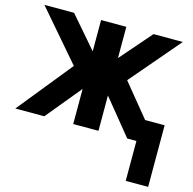

<svg xmlns="http://www.w3.org/2000/svg" viewBox="-114 -690 1032 1026"><g transform="rotate(15 402.0 -177.0)"><path d="M0 0 243.2 -300.8 6.8 -575.2H170.9L320.3 -402.3V-575.2H460V-402.3L610.4 -575.2H772.5L538.1 -300.8L784.2 0H619.1L460 -195.3V0H320.3V-194.3L160.2 0ZM669.9 -120.1H793.9V220.7H669.9Z"/></g></svg>

Font: Gothic A1 ExtraBold
Style: Regular
Weight: 800
Designer: HanYang I&C Co.,Ltd.
Foundry: HanYang I&C Co.,Ltd.
Version: Version 2.50